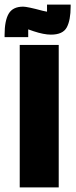

<svg xmlns="http://www.w3.org/2000/svg" viewBox="-32 -817 330 837"><path d="M224 0H54V-621H224ZM276 -797V-789Q276 -729 259 -697.5Q242 -666 190 -666Q159 -666 114 -681L91 -689V-655H-12V-665Q-12 -727 6 -757.5Q24 -788 69 -788Q87 -788 154 -770L173 -766V-797Z"/></svg>

Font: Passion One
Style: Regular
Weight: 400
Designer: Alejandro Lo Celso
Foundry: Fontstage
Version: Version 1.001